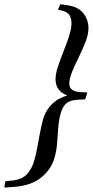

<svg xmlns="http://www.w3.org/2000/svg" viewBox="-104 -740 431 892"><path d="M301.5 -310.5 292 -278.5 257.5 -276.5Q234.5 -275.5 218.5 -268.5Q202.5 -261.5 192.8 -247Q183 -232.5 176.5 -208Q168.5 -176 166.2 -141Q164 -106 161 -71.2Q158 -36.5 148.5 -4.5Q133.5 47 88 84.2Q42.5 121.5 -35 128L-84 131.5L-79 102L-45 98.5Q-2 94 21.2 69.2Q44.5 44.5 55.5 4.5Q63.5 -22.5 69 -53.5Q74.5 -84.5 80.8 -117.8Q87 -151 96 -185.5Q109 -230 141.2 -259.8Q173.5 -289.5 224.5 -300L222 -292.5Q198.5 -298.5 183.5 -309.8Q168.5 -321 161.2 -337Q154 -353 154 -372Q154 -397 165.2 -430.8Q176.5 -464.5 191 -501Q205.5 -537.5 216.8 -571.8Q228 -606 228 -632.5Q228 -656 218 -670.5Q208 -685 185 -690.5L165 -695L176 -720.5L210.5 -715.5Q259 -708.5 283 -678.5Q307 -648.5 307 -608.5Q307 -580 293.5 -545.5Q280 -511 262.5 -475.5Q245 -440 231.5 -407.8Q218 -375.5 218 -351.5Q218 -333.5 229.8 -324Q241.5 -314.5 265.5 -312.5Z"/></svg>

Font: Newsreader 36pt SemiBold
Style: Italic
Weight: 600
Italic angle: -17°
Designer: Hugues Gentile
Foundry: Production Type
Version: Version 1.003